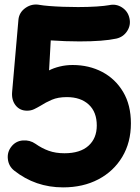

<svg xmlns="http://www.w3.org/2000/svg" viewBox="-20 -748 608 835"><path d="M543 -668.5Q549.8 -638.7 533 -612.8Q516.1 -586.9 485.8 -580.1Q429.2 -567.9 325.7 -567.9Q266.1 -567.9 200.7 -572.3L193.4 -441.9Q212.9 -452.1 239.7 -458.7Q266.6 -465.3 295.9 -465.3Q367.2 -465.3 424.6 -435.1Q481.9 -404.8 515.6 -348.1Q549.3 -291.5 549.3 -211.4Q549.3 -128.4 511.7 -65.7Q474.1 -2.9 407.7 32Q341.3 66.9 254.4 66.9Q133.8 66.9 41.5 -6.3Q17.6 -25.4 14.2 -56.2Q10.7 -86.9 29.8 -110.8Q48.8 -134.8 79.3 -137.2Q109.9 -139.6 134.3 -122.6Q162.1 -103 191.9 -92.3Q221.7 -81.5 260.3 -81.5Q328.6 -81.5 364.7 -114Q400.9 -146.5 400.9 -202.1Q400.9 -261.2 365.7 -293.5Q330.6 -325.7 270.5 -325.7Q232.4 -325.7 205.6 -314.2Q178.7 -302.7 156.2 -288.1Q142.1 -279.8 128.4 -273.2Q114.7 -266.6 97.7 -266.6Q66.4 -266.6 48.1 -289.6Q29.8 -312.5 32.7 -347.7L60.1 -661.6Q63 -694.3 91.3 -713.9Q119.6 -733.4 153.3 -726.6Q167 -724.1 193.8 -721.9Q220.7 -719.7 253.9 -718.5Q287.1 -717.3 319.3 -717.3Q362.8 -717.3 399.7 -719.7Q436.5 -722.2 454.6 -725.6Q484.9 -732.4 510.7 -715.6Q536.6 -698.7 543 -668.5Z"/></svg>

Font: Mikhak ExtraBold
Style: Regular
Weight: 800
Designer: Amin Abedi
Version: Version 3.3